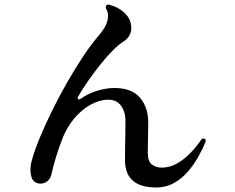

<svg xmlns="http://www.w3.org/2000/svg" viewBox="-20 -803 1040 851"><path d="M673 28Q534 28 534 -93Q534 -112 534.5 -144Q535 -176 535.5 -210.5Q536 -245 536 -269Q536 -291 528.5 -312Q521 -333 504.5 -347Q488 -361 460 -361Q421 -361 381.5 -339Q342 -317 309.5 -278.5Q277 -240 257 -190Q238 -140 226 -99.5Q214 -59 208 -31Q204 -12 190.5 -0.5Q177 11 160 11Q145 11 134 3Q124 -4 119.5 -18Q115 -32 115 -49Q115 -71 121 -92Q134 -139 158.5 -197.5Q183 -256 214 -318.5Q245 -381 280 -442Q315 -503 350.5 -556Q386 -609 419 -647Q459 -694 459 -733Q459 -752 450 -765Q447 -772 451 -778Q457 -785 465 -782Q502 -772 527.5 -750Q553 -728 559 -702Q562 -690 562 -679Q562 -641 526 -618Q505 -605 478.5 -578Q452 -551 424 -516Q396 -481 370 -443.5Q344 -406 325 -373Q324 -372 324 -369Q324 -365 328 -363Q332 -361 336 -364Q369 -388 410 -400.5Q451 -413 487 -413Q564 -413 600.5 -370Q637 -327 637 -259Q637 -245 636.5 -220.5Q636 -196 635.5 -170.5Q635 -145 635 -127Q635 -87 653.5 -73.5Q672 -60 697 -60Q732 -60 764 -78Q796 -96 823.5 -124.5Q851 -153 872 -184Q875 -189 881 -189Q888 -189 890.5 -184.5Q893 -180 891 -175Q878 -142 858 -106.5Q838 -71 811 -40.5Q784 -10 749.5 9Q715 28 673 28Z"/></svg>

Font: Zen Antique Soft
Style: Regular
Weight: 400
Designer: Yoshimichi Ohira
Foundry: Positype
Version: Version 1.001